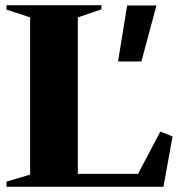

<svg xmlns="http://www.w3.org/2000/svg" viewBox="-20 -720 703 740"><path d="M5 0V-20L96 -47V-653L5 -683V-700H371V-684L280 -653V-50H512L598 -213L645 -194L610 0ZM435 -483 470 -699H583L525 -483Z"/></svg>

Font: Wittgenstein Black
Style: Regular
Weight: 900
Designer: Jörg Drees
Foundry: Jörg Drees
Version: Version 1.303; ttfautohint (v1.8.4.7-5d5b)